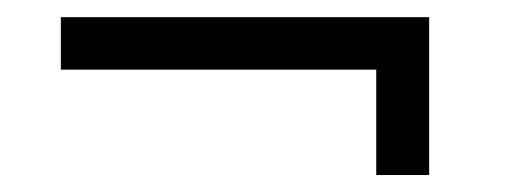

<svg xmlns="http://www.w3.org/2000/svg" viewBox="-20 -336 609 225"><path d="M420.9 -254.4V-130.9H482.9V-315.9H51.3V-254.4Z"/></svg>

Font: Estedad Regular
Style: Regular
Weight: 400
Designer: Amin Abedi
Version: Version 7.3